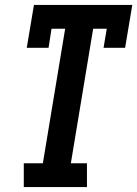

<svg xmlns="http://www.w3.org/2000/svg" viewBox="-20 -755 554 775"><path d="M76 0V-96H153L243 -639H188L176 -562H88L117 -735H514L485 -562H398L411 -639H356L266 -96H331V0Z"/></svg>

Font: Iosevka Slab Oblique
Style: Bold
Weight: 700
Italic angle: -9°
Monospace: yes
Designer: Belleve Invis
Foundry: Belleve Invis
Version: Version 11.1.1; ttfautohint (v1.8.3)